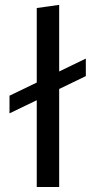

<svg xmlns="http://www.w3.org/2000/svg" viewBox="-20 -750 373 770"><path d="M127.4 0V-348.1L18.1 -295.4V-366.2L127.4 -418.9V-717.8L217.3 -730.5V-463.4L324.2 -515.1V-444.8L217.3 -393.1V0Z"/></svg>

Font: Mako
Style: Regular
Weight: 400
Designer: vernon adams
Foundry: vernon adams
Version: Version 1.100; ttfautohint (v1.8.4.7-5d5b);gftools[0.9.33]